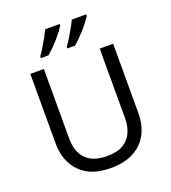

<svg xmlns="http://www.w3.org/2000/svg" viewBox="-167 -1066 1064 1198"><g transform="rotate(-20 365.5 -467.0)"><path d="M640 -252Q640 -178 610 -118.5Q580 -59 518.5 -24.5Q457 10 362 10Q229 10 159.5 -62.5Q90 -135 90 -254V-714H180V-251Q180 -164 226.5 -116Q273 -68 367 -68Q432 -68 472.5 -91.5Q513 -115 532 -156.5Q551 -198 551 -252V-714H640ZM545 -934Q537 -921 522 -901Q507 -881 487.5 -859Q468 -837 448.5 -817.5Q429 -798 412 -784H362V-796Q376 -815 392 -841Q408 -867 423.5 -894.5Q439 -922 449 -944H545ZM369 -934Q361 -921 346 -901Q331 -881 311.5 -859Q292 -837 272.5 -817.5Q253 -798 236 -784H186V-796Q200 -815 216 -841Q232 -867 247 -894.5Q262 -922 273 -944H369Z"/></g></svg>

Font: Noto Sans Lao Looped
Style: Regular
Weight: 400
Designer: Mark Frömberg, Ben Mitchell
Foundry: The Fontpad Ltd
Version: Version 1.001